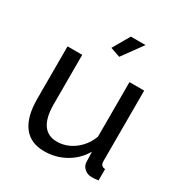

<svg xmlns="http://www.w3.org/2000/svg" viewBox="-172 -858 945 996"><g transform="rotate(30 300.5 -360.0)"><path d="M66 -522H154V-226Q154 -146 182 -106Q210 -66 265 -66Q301 -66 334.5 -81.5Q368 -97 395 -126Q422 -155 437 -195V-522H525V-100Q525 -84 531.5 -76.5Q538 -69 553 -68V0Q538 2 529.5 2.5Q521 3 513 3Q488 3 470 -12.5Q452 -28 451 -51L449 -112Q415 -54 357.5 -22Q300 10 232 10Q150 10 108 -45.5Q66 -101 66 -209ZM325 -609 267 -629 325 -730H413Z"/></g></svg>

Font: YasnoRaleway Medium
Style: Regular
Weight: 500
Designer: Matt McInerney, Pablo Impallari, Rodrigo Fuenzalida
Foundry: Matt McInerney, Pablo Impallari, Rodrigo Fuenzalida
Version: Version 4.026